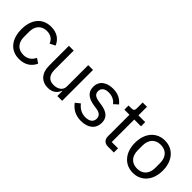

<svg xmlns="http://www.w3.org/2000/svg" viewBox="94 -1458 2269 2269"><g transform="rotate(45 1229.0 -323.5)"><path d="M277 12C375 12 442 -36 475 -110L417 -149C389 -90 342 -59 277 -59C182 -59 133 -124 133 -214V-302C133 -392 182 -457 277 -457C340 -457 384 -426 403 -373L470 -407C440 -478 379 -528 277 -528C132 -528 47 -423 47 -258C47 -93 132 12 277 12Z M906 0H986V-516H906V-159C906 -91 844 -60 781 -60C704 -60 663 -107 663 -199V-516H583V-185C583 -60 651 12 757 12C843 12 882 -35 902 -84H906Z M1311 12C1429 12 1502 -49 1502 -149C1502 -227 1458 -277 1344 -294L1304 -300C1240 -310 1205 -330 1205 -380C1205 -429 1240 -460 1306 -460C1372 -460 1416 -429 1439 -397L1492 -445C1450 -497 1395 -528 1312 -528C1207 -528 1128 -478 1128 -376C1128 -280 1199 -241 1294 -227L1335 -221C1403 -211 1425 -180 1425 -140C1425 -87 1385 -56 1317 -56C1252 -56 1204 -85 1164 -135L1107 -89C1153 -28 1216 12 1311 12Z M1850 0V-70H1745V-446H1858V-516H1745V-659H1673V-563C1673 -528 1662 -516 1628 -516H1580V-446H1665V-85C1665 -35 1695 0 1750 0Z M2178 12C2316 12 2411 -94 2411 -258C2411 -422 2316 -528 2178 -528C2040 -528 1945 -422 1945 -258C1945 -94 2040 12 2178 12ZM2178 -59C2092 -59 2031 -112 2031 -221V-295C2031 -404 2092 -457 2178 -457C2264 -457 2325 -404 2325 -295V-221C2325 -112 2264 -59 2178 -59Z"/></g></svg>

Font: IBM Plex Arabic
Style: Regular
Weight: 400
Designer: Mike Abbink, Paul van der Laan, Pieter van Rosmalen, Wael Morcos, Khajak Apelian
Foundry: Bold Monday
Version: Version 1.0